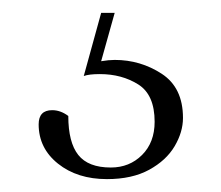

<svg xmlns="http://www.w3.org/2000/svg" viewBox="-20 -20 343 298"><path d="M146 258Q100 258 70 234Q40 210 40 173Q40 151 61 151Q74 151 86 160Q86 201 101.5 220.5Q117 240 152 240Q181 240 200.5 220.5Q220 201 220 169Q220 127 194.5 111Q169 95 135 95Q118 95 110 98L137 0H158L137 75Q149 73 158 73Q198 73 231 94.5Q264 116 264 163Q264 185 251 207Q238 229 211.5 243.5Q185 258 146 258Z"/></svg>

Font: Petrona Light
Style: Regular
Weight: 300
Designer: Ringo R. Seeber
Foundry: Ringo R. Seeber
Version: Version 2.001; ttfautohint (v1.8.3)